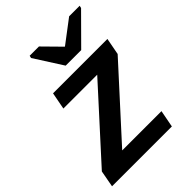

<svg xmlns="http://www.w3.org/2000/svg" viewBox="-221 -842 944 944"><g transform="rotate(-45 250.5 -370.0)"><path d="M425.8 -89.4 408.7 0H-7.3L8.8 -86.9L329.1 -439.5H93.8L110.8 -528.3H488.8L472.2 -440.4L152.8 -89.4ZM504.9 -727.5 358.9 -580.6H251L157.2 -727.5L160.2 -740.2H224.6L313.5 -649.9H315.4L434.6 -740.2H507.8Z"/></g></svg>

Font: Arimo SemiBold
Style: Italic
Weight: 600
Italic angle: -12°
Version: Version 1.33